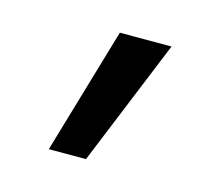

<svg xmlns="http://www.w3.org/2000/svg" viewBox="-51 -577 390 361"><g transform="rotate(15 143.5 -397.0)"><path d="M142.6 -519.5H243.2L142.6 -273.4H70.3Z"/></g></svg>

Font: Gen Shin Gothic Normal
Style: Regular
Weight: 300
Designer: [Source Han Sans]
Ryoko NISHIZUKA  (kana & ideographs); Paul D. Hunt (Latin, Greek & Cyrillic); Wenlong ZHANG  (bopomofo
Version: Version 1.002.20150607